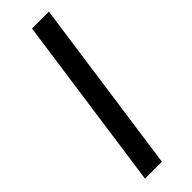

<svg xmlns="http://www.w3.org/2000/svg" viewBox="-336 -862 1068 1068"><g transform="rotate(-45 198.0 -327.5)"><path d="M66 190 212 -845H345L199 190Z"/></g></svg>

Font: Plus Jakarta Sans
Style: Bold Italic
Weight: 700
Italic angle: -8°
Designer: Gumpita Rahayu
Foundry: Tokotype
Version: Version 2.071; ttfautohint (v1.8.4.7-5d5b);gftools[0.9.29]